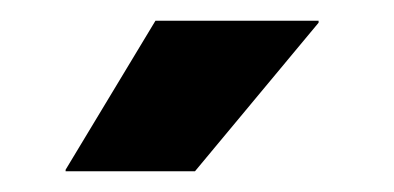

<svg xmlns="http://www.w3.org/2000/svg" viewBox="-20 -707 384 187"><path d="M131.4 -686.8H290.3V-684.9L169.9 -540.2H43.9V-541.7Z"/></svg>

Font: Anek Odia Medium
Style: Regular
Weight: 500
Designer: Yesha Goshar & Mahesh Sahu (Odia), Yesha Goshar (Latin)
Foundry: Ek Type
Version: Version 1.003